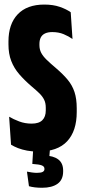

<svg xmlns="http://www.w3.org/2000/svg" viewBox="-20 -670 385 862"><path d="M150.5 10.5Q124 10.5 101.5 6.2Q79 2 61 -5Q43 -12 29.5 -20.5L21 -146Q40.5 -134.5 66.2 -124.8Q92 -115 122 -115Q155 -115 170.2 -130.5Q185.5 -146 185.5 -174V-186.5Q185.5 -207.5 178.2 -222.2Q171 -237 157 -250.8Q143 -264.5 121.5 -282.5Q89.5 -310 66.2 -337Q43 -364 30.5 -396.2Q18 -428.5 18 -470.5V-484Q18 -562 59.5 -605.8Q101 -649.5 179 -649.5Q218.5 -649.5 248.2 -639.2Q278 -629 297.5 -615L305.5 -495Q288.5 -507 266 -516.5Q243.5 -526 214.5 -526Q195.5 -526 182.5 -520Q169.5 -514 163.2 -502Q157 -490 157 -472.5V-467.5Q157 -448 165 -432.8Q173 -417.5 189.5 -401.5Q206 -385.5 231.5 -364Q263.5 -336.5 284 -311.8Q304.5 -287 314.5 -256.8Q324.5 -226.5 324.5 -183.5V-167Q324.5 -82 281.5 -35.8Q238.5 10.5 150.5 10.5ZM205.5 -16 199.5 59 145.5 31Q154.5 30 163 29.2Q171.5 28.5 179.5 28.5Q219 29 241.2 45.5Q263.5 62 263.5 96V99.5Q263.5 137 238.5 155Q213.5 173 169 173Q151 173 136.5 171.2Q122 169.5 110 166L101 100.5Q111 102.5 122.8 104.2Q134.5 106 145.5 106Q163.5 106 171.5 101.8Q179.5 97.5 179.5 89.5V87.5Q179.5 77.5 168.2 72.8Q157 68 126 66Q126 66 125.5 66Q125 66 125 66L130 -16Z"/></svg>

Font: Anek Latin Condensed
Style: Bold
Weight: 700
Width: 3
Designer: Yesha Goshar
Foundry: Ek Type
Version: Version 1.003